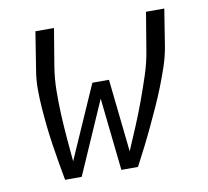

<svg xmlns="http://www.w3.org/2000/svg" viewBox="-65 -601 729 672"><g transform="rotate(-10 300.0 -265.0)"><path d="M114 0Q108 -32 102.5 -64.5Q97 -97 92 -130Q87 -163 83.5 -196Q80 -229 77.5 -262.5Q75 -296 75 -330Q75 -364 81 -398L102 -530H168L146 -398Q139 -355 138.5 -312Q138 -269 140 -227Q142 -185 145.5 -143Q149 -101 153 -59L267 -318H326L354 -59Q372 -101 389.5 -142.5Q407 -184 422.5 -226.5Q438 -269 452 -311.5Q466 -354 473 -398L495 -530H560L539 -398Q533 -363 521.5 -329Q510 -295 497 -262Q484 -229 469 -196Q454 -163 438.5 -130Q423 -97 406.5 -64.5Q390 -32 373 0H314L286 -258L173 0Z"/></g></svg>

Font: Iosevka Curly LtExObl
Style: Regular
Weight: 300
Width: 7
Italic angle: -9°
Monospace: yes
Designer: Belleve Invis
Foundry: Belleve Invis
Version: Version 11.1.0; ttfautohint (v1.8.3)